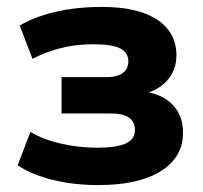

<svg xmlns="http://www.w3.org/2000/svg" viewBox="-20 -524 587 555"><path d="M264 11Q193 11 132.5 -4Q72 -19 31 -46L68 -143Q103 -121 155.5 -109Q208 -97 260 -97Q316 -97 343 -109Q370 -121 370 -148Q370 -172 353 -184Q336 -196 300 -196H158V-301H288Q319 -301 335 -313Q351 -325 351 -347Q351 -371 328.5 -383.5Q306 -396 249 -396Q198 -396 154 -384.5Q110 -373 74 -354L37 -450Q78 -475 139.5 -489.5Q201 -504 275 -504Q379 -504 434.5 -467Q490 -430 490 -364Q490 -320 461.5 -289.5Q433 -259 384 -250V-261Q425 -257 452.5 -241.5Q480 -226 494.5 -200.5Q509 -175 509 -139Q509 -70 445 -29.5Q381 11 264 11Z"/></svg>

Font: Nunito Sans 11pt ExtraBold
Style: Regular
Weight: 800
Version: Version 3.101;gftools[0.9.27]